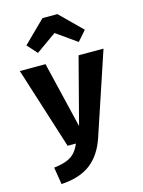

<svg xmlns="http://www.w3.org/2000/svg" viewBox="-152 -922 919 1237"><g transform="rotate(-15 307.5 -303.5)"><path d="M586.7 -544.6 405.1 0Q369.2 108.2 296.7 164.6Q224.1 221 100 228.2L81.5 113.8Q135.4 107.2 168.5 93.8Q201.5 80.5 221.8 57.7Q242.1 34.9 256.9 0H201.5L28.7 -544.6H200L305.6 -103.6L420.5 -544.6ZM171.8 -627.2 112.3 -693.3 257.9 -836.4H357.4L502.1 -693.3L444.1 -627.2L307.7 -723.6Z"/></g></svg>

Font: FiraCode Nerd Font
Style: Bold
Weight: 700
Designer: Carrois Corporate, Edenspiekermann AG, Nikita Prokopov
Foundry: Carrois Corporate, Edenspiekermann AG, Nikita Prokopov
Version: Version 6.002;Nerd Fonts 2.1.0